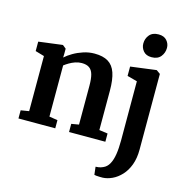

<svg xmlns="http://www.w3.org/2000/svg" viewBox="-144 -940 1273 1318"><g transform="rotate(15 493.0 -281.0)"><path d="M98 -67.5V-459L34.5 -477.5V-544.5L201 -566H205L229 -546.5V-508L228 -483.5Q249.5 -503 281.5 -521.8Q313.5 -540.5 351.8 -553Q390 -565.5 430.5 -565.5Q491 -565.5 527.5 -543.2Q564 -521 580.5 -473Q597 -425 597 -346.5V-67L657.5 -58.5V0H399.5V-58L452.5 -67V-343.5Q452.5 -392.5 444.2 -422.2Q436 -452 416.2 -466Q396.5 -480 362 -480Q338.5 -480 316.2 -472.2Q294 -464.5 275 -453.2Q256 -442 242 -431V-67.5L301.5 -58V0H40V-58ZM704 243Q693.5 243 680.8 242.8Q668 242.5 657.8 241.5Q647.5 240.5 643.5 239L637 183Q644 183 658.5 181Q673 179 689 171.5Q715 160.5 730.5 132.8Q746 105 752.8 62.5Q759.5 20 759.5 -36L759 -457L688 -476V-542.5L869 -566H871.5L898.5 -546.5V-8.5Q898.5 53.5 881 100.2Q863.5 147 834.2 178.2Q805 209.5 770.8 225.5Q736.5 241.5 704 243ZM812 -642.5Q774 -642.5 754.2 -666Q734.5 -689.5 734.5 -719Q734.5 -754.5 756.2 -780.5Q778 -806.5 820.5 -806.5H821.5Q859.5 -806.5 879.5 -783.8Q899.5 -761 899.5 -731.5Q899.5 -696 877.8 -669.2Q856 -642.5 813 -642.5Z"/></g></svg>

Font: Merriweather 24pt
Style: Bold
Weight: 700
Designer: Eben Sorkin
Foundry: Eben Sorkin
Version: Version 2.100